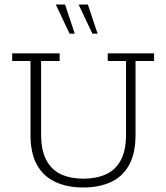

<svg xmlns="http://www.w3.org/2000/svg" viewBox="-20 -819 735 850"><path d="M348 11Q278 11 225 -13.5Q172 -38 143.5 -89.5Q115 -141 115 -222V-549H34V-583H244V-549H162V-223Q162 -153 185.5 -109.5Q209 -66 251 -47Q293 -28 349 -28Q406 -28 448.5 -47Q491 -66 514.5 -109.5Q538 -153 538 -223V-549H457V-583H662V-549H580V-222Q580 -140 551.5 -88.5Q523 -37 471 -13Q419 11 348 11ZM389 -670 328 -799H369L412 -670ZM288 -670 227 -799H268L311 -670Z"/></svg>

Font: Rokkitt ExtraLight
Style: Regular
Weight: 250
Version: Version 3.103